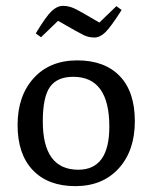

<svg xmlns="http://www.w3.org/2000/svg" viewBox="-20 -620 520 655"><path d="M237 15Q144 15 92 -39.5Q40 -94 40 -193.5Q40 -293 95 -353.5Q150 -414 243.5 -414Q337 -414 388.5 -360.5Q440 -307 440 -206.5Q440 -106 385 -45.5Q330 15 237 15ZM247 -41Q353 -41 353 -188Q353 -358 230 -358Q175 -358 150.5 -323.5Q126 -289 126 -206Q126 -41 247 -41ZM377 -599 395 -586Q358 -528 339.5 -510Q321 -492 302 -492Q283 -492 266 -500Q249 -508 178 -549L120 -493L102 -506Q137 -564 156 -582Q175 -600 195 -600Q215 -600 235 -590.5Q255 -581 319 -543Z"/></svg>

Font: Balthazar
Style: Regular
Weight: 400
Designer: Dario Manuel Muhafara
Foundry: Dario Manuel Muhafara
Version: Version 1.000